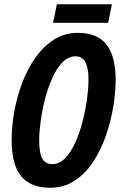

<svg xmlns="http://www.w3.org/2000/svg" viewBox="-20 -881 576 911"><path d="M217.8 9.8Q125 9.8 80.1 -45.2Q35.2 -100.1 35.2 -216.8Q35.2 -282.7 48.1 -353.5Q61 -424.3 86.4 -490.5Q111.8 -556.6 149.7 -609.6Q187.5 -662.6 237.3 -693.8Q287.1 -725.1 349.1 -725.1Q442.9 -725.1 485.8 -668.9Q528.8 -612.8 528.8 -502Q528.8 -445.3 517.8 -377Q506.8 -308.6 483.6 -240.5Q460.4 -172.4 423.8 -115.7Q387.2 -59.1 335.9 -24.7Q284.7 9.8 217.8 9.8ZM228 -102.1Q261.7 -102.1 289.1 -130.4Q316.4 -158.7 337.2 -204.6Q357.9 -250.5 371.8 -304.7Q385.7 -358.9 392.8 -411.6Q399.9 -464.4 399.9 -504.9Q399.9 -613.8 338.9 -613.8Q303.7 -613.8 275.9 -584.7Q248 -555.7 227.3 -509Q206.5 -462.4 192.9 -408.4Q179.2 -354.5 172.6 -303.5Q166 -252.4 166 -215.8Q166 -151.4 181.6 -126.7Q197.3 -102.1 228 -102.1ZM231.9 -772.9 250 -860.8H511.2L493.2 -772.9Z"/></svg>

Font: Open Sans Condensed
Style: Bold Italic
Weight: 700
Width: 3
Italic angle: -12°
Designer: Monotype Design Team
Foundry: Monotype Imaging Inc.
Version: Version 3.003; ttfautohint (v1.8.4)